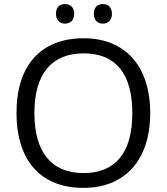

<svg xmlns="http://www.w3.org/2000/svg" viewBox="-20 -913 819 943"><path d="M254.9 -845.2C254.9 -878.9 274.9 -893.1 298.8 -893.1C323.7 -893.1 344.2 -878.9 344.2 -845.2C344.2 -812.5 323.7 -796.9 298.8 -796.9C274.9 -796.9 254.9 -812.5 254.9 -845.2ZM440.9 -845.2C440.9 -878.9 460.9 -893.1 484.9 -893.1C508.8 -893.1 529.8 -878.9 529.8 -845.2C529.8 -812.5 508.8 -796.9 484.9 -796.9C460.9 -796.9 440.9 -812.5 440.9 -845.2ZM717.8 -357.9C717.8 -129.4 595.7 9.8 390.1 9.8C179.7 9.8 61 -124.5 61 -358.9C61 -591.3 180.2 -725.1 391.1 -725.1C596.2 -725.1 717.8 -586.9 717.8 -357.9ZM148.9 -357.9C148.9 -164.6 233.4 -63 390.1 -63C548.3 -63 629.9 -164.1 629.9 -357.9C629.9 -549.8 548.8 -650.9 391.1 -650.9C232.9 -650.9 148.9 -548.8 148.9 -357.9Z"/></svg>

Font: OpenSansEmoji
Style: Regular
Weight: 400
Foundry: MorbZ
Version: Version 1.000;PS 001.000;hotconv 1.0.70;makeotf.lib2.5.58329